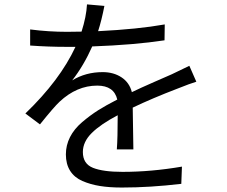

<svg xmlns="http://www.w3.org/2000/svg" viewBox="-20 -798 1017 861"><path d="M448.2 -771.5Q435.5 -706.1 419.9 -658.2Q598.6 -667 718.8 -688.5L717.8 -617.2Q583 -596.7 393.6 -589.8Q355.5 -503.9 303.7 -437.5Q364.3 -474.6 440.4 -474.6Q489.3 -474.6 524.9 -451.2Q560.5 -427.7 571.3 -384.8Q609.4 -403.3 670.9 -430.2Q732.4 -457 750 -464.8Q816.4 -496.1 829.1 -502.9L860.4 -431.6Q834 -423.8 775.4 -400.4Q663.1 -357.4 575.2 -315.4L578.1 -127.9H503.9Q507.8 -178.7 507.8 -281.2Q431.6 -241.2 391.6 -201.7Q351.6 -162.1 351.6 -116.2Q351.6 -63.5 397 -45.4Q442.4 -27.3 529.3 -27.3Q658.2 -27.3 795.9 -50.8L793 26.4Q652.3 43 526.4 43Q470.7 43 428.2 36.1Q385.7 29.3 349.6 13.7Q313.5 -2 294.4 -32.2Q275.4 -62.5 275.4 -105.5Q275.4 -146.5 293.9 -183.1Q312.5 -219.7 348.6 -250.5Q384.8 -281.2 420.4 -303.7Q456.1 -326.2 505.9 -351.6Q491.2 -414.1 416 -414.1Q324.2 -414.1 247.1 -341.8Q222.7 -319.3 159.2 -240.2L93.8 -289.1Q249 -438.5 318.4 -587.9H276.4Q197.3 -587.9 115.2 -593.8V-666Q198.2 -655.3 280.3 -655.3Q323.2 -655.3 345.7 -656.2Q367.2 -723.6 370.1 -778.3Z"/></svg>

Font: Min Sans
Style: Regular
Weight: 400
Designer: Jinseong-Kim, NotoSansCJK, Nunito
Foundry: Jinseong-Kim
Version: Version 1.400;Glyphs 3.1.2 (3151)